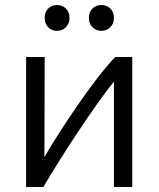

<svg xmlns="http://www.w3.org/2000/svg" viewBox="-20 -745 632 765"><path d="M84 0V-518H158Q158 -415 157.5 -314.5Q157 -214 157 -119Q182 -163 216.5 -216.5Q251 -270 289.5 -326Q328 -382 366.5 -432Q405 -482 439 -518H507V0H434V-420Q404 -383 366.5 -330Q329 -277 289.5 -217.5Q250 -158 214.5 -101.5Q179 -45 153 0ZM384 -622Q363 -622 348.5 -636.5Q334 -651 334 -674Q334 -697 348.5 -711Q363 -725 384 -725Q405 -725 419.5 -711Q434 -697 434 -674Q434 -651 419.5 -636.5Q405 -622 384 -622ZM207 -622Q186 -622 172 -636.5Q158 -651 158 -674Q158 -697 172 -711Q186 -725 207 -725Q228 -725 242.5 -711Q257 -697 257 -674Q257 -651 242.5 -636.5Q228 -622 207 -622Z"/></svg>

Font: Ubuntu Sans
Style: Regular
Weight: 400
Designer: Dalton Maag Ltd
Foundry: Dalton Maag Ltd
Version: Version 1.006; ttfautohint (v1.8.4.7-5d5b)